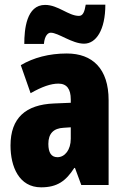

<svg xmlns="http://www.w3.org/2000/svg" viewBox="-20 -792 534 822"><path d="M84 -604H168C171 -640 186 -652 197 -652C230 -652 288 -605 340 -605C391 -605 431 -663 431 -772H347C342 -741 335 -724 318 -724C273 -724 229 -771 173 -771C93 -771 84 -666 84 -604ZM266 -563C190 -563 123 -545 69 -513L111 -393C160 -421 198 -434 230 -434C266 -434 283 -411 283 -366V-352L211 -349C90 -344 25 -287 25 -169C25 -79 61 10 156 10C225 10 262 -17 298 -73H301L328 0H445V-363C445 -498 376 -563 266 -563ZM253 -245 283 -247V-198C283 -151 258 -119 226 -119C200 -119 187 -138 187 -176C187 -220 209 -243 253 -245Z"/></svg>

Font: Noto Sans Lao ExtraCondensed Black
Style: Regular
Weight: 900
Width: 2
Designer: Monotype Design Team
Foundry: Monotype Imaging Inc.
Version: Version 2.003